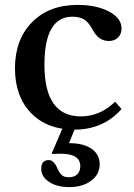

<svg xmlns="http://www.w3.org/2000/svg" viewBox="-20 -521 544 782"><path d="M449 -107 475 -77Q401 7 283 7Q172 7 106.5 -60.5Q41 -128 41 -243Q41 -360 110.5 -430.5Q180 -501 295 -501Q373 -501 424 -474Q475 -447 475 -405Q475 -382 460.5 -368Q446 -354 424 -354Q381 -354 358 -399Q340 -432 321.5 -442.5Q303 -453 275 -453Q161 -453 161 -257Q161 -47 309 -47Q388 -47 449 -107ZM291 -11 261 62Q320 62 353 85Q386 108 386 148Q386 189 351.5 215Q317 241 262 241Q212 241 180 220Q148 199 148 166Q148 131 179 131Q199 131 213 163Q222 184 232 192.5Q242 201 260 201Q282 201 294.5 189Q307 177 307 156Q307 105 227 105Q222 105 210 105.5Q198 106 193 106L191 103L240 -11Z"/></svg>

Font: Kolar Light
Style: Regular
Weight: 300
Designer: Ramakrishna Saiteja (Kannada); Shiva Nallaperumal (Latin)
Foundry: Indian Type Foundry
Version: Version 1.001;PS 1.0;hotconv 1.0.88;makeotf.lib2.5.647800